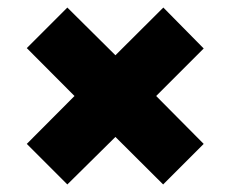

<svg xmlns="http://www.w3.org/2000/svg" viewBox="-20 -620 611 509"><path d="M412.5 -131 286 -257 158.5 -131 51 -238.5 177.5 -365.5 51 -492.5 158.5 -600 286 -473.5 413 -600 520 -491.5 394 -365.5 520 -238.5Z"/></svg>

Font: Hepta Slab ExtraLight ExtraBold
Style: Regular
Weight: 800
Version: Version 1.102